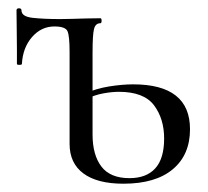

<svg xmlns="http://www.w3.org/2000/svg" viewBox="-20 -430 501 463"><path d="M277.6 13Q214.6 13 181.2 -11.7Q147.8 -36.4 147.8 -83V-305Q147.8 -343.2 142.8 -354.7Q137.8 -366.2 111.2 -366.2Q79.6 -366.2 57.3 -340.7Q35 -315.2 32.8 -275.8Q32.6 -273.6 26.7 -273.6Q20.8 -273.6 20.8 -275.8Q20.8 -288 20.8 -312.4Q20.8 -336.8 20.3 -362.8Q19.8 -388.8 19.8 -405Q19.8 -410 25.8 -410Q31.8 -410 31.8 -405Q31.8 -390 58.7 -387Q85.6 -384 125.4 -384Q137.2 -384 153.4 -384.5Q169.6 -385 187.6 -385.5Q205.6 -386 222.2 -386Q225 -386 225 -380Q225 -374 222.2 -374Q210.2 -374 206.7 -360Q203.2 -346 203.2 -303V-105.6Q203.2 -56.4 224.5 -28.4Q245.8 -0.4 292.2 -0.4Q333 -0.4 354.4 -24Q375.8 -47.6 375.8 -96Q375.8 -143.6 351.4 -176.1Q327 -208.6 266.6 -208.6Q250.4 -208.6 229.5 -204.9Q208.6 -201.2 185.6 -190.2L180.4 -202.8Q212.4 -216.8 244 -221.7Q275.6 -226.6 301 -226.6Q438.2 -226.6 438.2 -118.4Q438.2 -56.6 396.6 -21.8Q355 13 277.6 13Z"/></svg>

Font: Cormorant Infant Light
Style: Regular
Weight: 300
Designer: Christian Thalmann (Catharsis Fonts)
Foundry: Catharsis Fonts
Version: Version 4.001